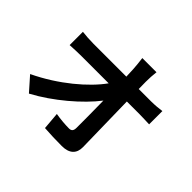

<svg xmlns="http://www.w3.org/2000/svg" viewBox="-180 -1059 1360 1360"><g transform="rotate(45 500.0 -379.0)"><path d="M679 -628 678 -700C678 -731 680 -770 684 -801H542C547 -766 550 -729 552 -700C553 -678 554 -654 555 -628H224C190 -628 142 -631 113 -635V-502C148 -504 191 -506 227 -506H500C419 -392 254 -251 60 -159L152 -55C310 -139 472 -278 560 -393C562 -290 562 -190 562 -123C562 -94 552 -81 527 -81C493 -81 439 -85 394 -93L405 37C462 41 518 43 579 43C655 43 692 6 691 -58C689 -193 685 -360 682 -506H811C838 -506 876 -504 908 -503V-636C884 -632 837 -628 804 -628Z"/></g></svg>

Font: Genne Gothic Bold
Style: Regular
Weight: 700
Designer: Ryoko NISHIZUKA (kana & ideographs); Paul D. Hunt (Latin, Greek & Cyrillic); Wenlong ZHANG (bopomofo); Sandoll Communica
Foundry: Adobe Systems Incorporated
Version: Version 1.004;PS 1.004;hotconv 16.6.51;makeotf.lib2.5.65220